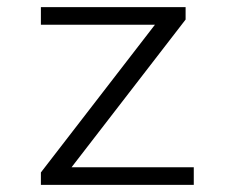

<svg xmlns="http://www.w3.org/2000/svg" viewBox="-20 -520 660 540"><path d="M502 -500V-465L170 -35L155 -49.5H525V0H95V-35L427 -465L448 -450.5H95V-500Z"/></svg>

Font: Monaspace Neon Var
Style: Regular
Weight: 400
Designer: Riley Cran and the Lettermatic Team
Version: Version 1.000 (Monaspace Neon Var)